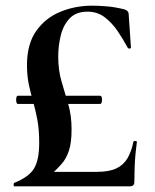

<svg xmlns="http://www.w3.org/2000/svg" viewBox="-20 -656 546 676"><path d="M152 -51H322Q364 -51 389.5 -63Q415 -75 429 -99Q443 -123 450 -158Q450 -160 456 -159.5Q462 -159 462 -157Q460 -143 457.5 -118.5Q455 -94 454 -66Q453 -38 453 -15Q453 0 437 0H30Q28 0 28 -5.5Q28 -11 30 -12Q82 -33 100 -63Q118 -93 118 -153Q118 -200 111.5 -234.5Q105 -269 96.5 -298.5Q88 -328 81.5 -358.5Q75 -389 75 -427Q75 -501 107.5 -547Q140 -593 192.5 -614.5Q245 -636 304 -636Q329 -636 357.5 -633.5Q386 -631 418 -623Q433 -618 433 -607L441 -489Q441 -485 436 -485Q431 -485 429 -489Q414 -517 394.5 -546Q375 -575 349 -595Q323 -615 288 -615Q248 -615 225.5 -591.5Q203 -568 194 -531.5Q185 -495 185 -457Q185 -408 197 -368Q209 -328 220.5 -288.5Q232 -249 232 -200Q232 -153 222.5 -125Q213 -97 197.5 -79.5Q182 -62 165 -46ZM43 -319H332Q337 -319 338.5 -312Q340 -305 338.5 -297.5Q337 -290 332 -290H43Q39 -290 37.5 -297.5Q36 -305 37.5 -312Q39 -319 43 -319Z"/></svg>

Font: Cormorant Infant Light
Style: Bold
Weight: 700
Version: Version 4.001